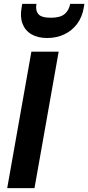

<svg xmlns="http://www.w3.org/2000/svg" viewBox="-20 -965 453 985"><path d="M17 0 141 -700H281L157 0ZM222 -770Q174 -770 141.5 -789Q109 -808 95.5 -843.5Q82 -879 91 -927L94 -945H167Q161 -912 176.5 -893Q192 -874 241 -874Q289 -874 311.5 -893Q334 -912 340 -945H413L410 -927Q402 -878 376 -843Q350 -808 310.5 -789Q271 -770 222 -770Z"/></svg>

Font: DM Sans 28pt ExtraBold
Style: Italic
Weight: 800
Italic angle: -10°
Version: Version 4.004;gftools[0.9.30]